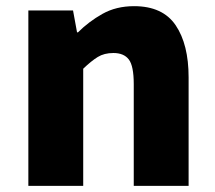

<svg xmlns="http://www.w3.org/2000/svg" viewBox="-20 -603 698 623"><path d="M72 0V-569H217L230 -498H233Q268 -533 312.5 -558Q357 -583 415 -583Q508 -583 550 -521Q592 -459 592 -352V0H414V-330Q414 -389 398 -410Q382 -431 348 -431Q318 -431 297 -418Q276 -405 250 -380V0Z"/></svg>

Font: Noto Sans HK Thin Black
Style: Regular
Weight: 900
Version: Version 2.004-H2;hotconv 1.0.118;makeotfexe 2.5.65603